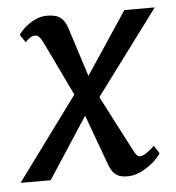

<svg xmlns="http://www.w3.org/2000/svg" viewBox="-58 -611 607 664"><g transform="rotate(-5 245.5 -279.0)"><path d="M199.7 -288.1 109.9 -475.1Q103 -489.3 96.9 -496.1Q90.8 -502.9 82 -502.9Q72.8 -502.9 63.2 -496.6Q53.7 -490.2 48.3 -482.4L29.8 -509.8Q32.2 -514.2 40.5 -523.7Q48.8 -533.2 62 -543.2Q75.2 -553.2 92.3 -560.5Q109.4 -567.9 129.4 -567.9Q146 -567.9 157.5 -564.7Q168.9 -561.5 177 -554.9Q185.1 -548.3 190.4 -538.8Q195.8 -529.3 199.7 -517.1L253.9 -348.1L397.5 -564H502.9L285.2 -271.5L382.3 -84Q389.2 -69.8 394.8 -62.7Q400.4 -55.7 407.2 -55.7Q410.6 -55.7 415.3 -56.9Q419.9 -58.1 425.8 -61.8Q431.6 -65.4 439.7 -71.5Q447.8 -77.6 458 -87.4L475.6 -60.1Q473.1 -54.7 462.6 -43.2Q452.1 -31.7 436.3 -20Q420.4 -8.3 400.4 0.7Q380.4 9.8 358.9 9.8Q342.8 9.8 332 6.1Q321.3 2.4 314 -4.4Q306.6 -11.2 302 -20.5Q297.4 -29.8 293 -41.5L230.5 -211.9L92.3 0H-12.2Z"/></g></svg>

Font: Merriweather
Style: Italic
Weight: 400
Italic angle: -7°
Designer: Eben Sorkin ( eben@eyebytes.com )
Foundry: Eben Sorkin ( eben@eyebytes.com )
Version: Version 1.005; ttfautohint (v0.97) -l 13 -r 13 -G 200 -x 24 